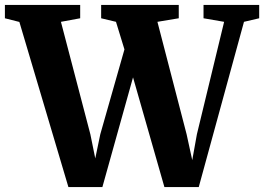

<svg xmlns="http://www.w3.org/2000/svg" viewBox="-40 -763 1077 783"><path d="M-20 -688.5V-743H287V-688.5L208.5 -674L328.5 -215.5L348.5 -117L369 -215.5L467.5 -561.5L433 -674L372.5 -688.5V-743H689V-688.5L602 -674L721 -215.5L744 -110L763 -215.5L874 -674L790 -688.5V-743H1017V-688.5L955 -674L770.5 0H630.5L502.5 -447.5L377.5 0H239L39 -673.5Z"/></svg>

Font: Merriweather 48pt ExtraBold
Style: Regular
Weight: 800
Version: Version 2.100